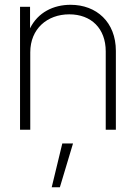

<svg xmlns="http://www.w3.org/2000/svg" viewBox="-20 -544 570 805"><path d="M106.9 -324.7C106.9 -422.9 177.7 -483.9 270.5 -483.9C362.3 -483.9 423.3 -424.8 423.3 -328.6V0H465.8V-330.6C465.8 -451.2 384.8 -523.9 275.9 -523.9C203.6 -523.9 138.7 -491.7 106 -425.3V-515.6H64V0H106.9ZM196.8 241.2H231L286.1 57.6H241.2Z"/></svg>

Font: Raveo Display Display ExLight
Style: Regular
Weight: 200
Designer: Jakub Foglar, Rasmus Andersson (Inter)
Foundry: Jakubfoglar.com
Version: Version 1.100;Glyphs 3.2.3 (3260)